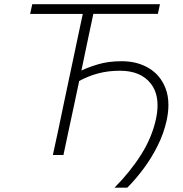

<svg xmlns="http://www.w3.org/2000/svg" viewBox="-20 -733 866 908"><path d="M521.5 154.5Q596 79.5 647.2 -1.5Q698.5 -82.5 717.5 -169.5Q725 -204.5 725 -235Q725 -297 693 -338Q645 -398.5 547.5 -398.5Q491.5 -398.5 444 -385.8Q396.5 -373 354.5 -350L330.5 -236.5Q316.5 -171.5 304.5 -115.5Q292.5 -59.5 280 0H230Q243 -59.5 255 -115.5Q266.5 -171.5 280.5 -237.5L329.5 -469Q341 -523.5 351 -571Q361 -618.5 371.5 -667H122.5L132.5 -713H736.5L726.5 -667.5H421.5Q411 -619 401 -571.5Q391 -524 379.5 -469L365 -399.5Q396 -414.5 444.2 -429Q492.5 -443.5 556 -443.5Q629.5 -443.5 684.2 -410.5Q739 -377.5 763 -315Q776.5 -280 776.5 -236.5Q776.5 -202.5 768 -163Q755 -103.5 726.5 -45.8Q698 12 660 63.2Q622 114.5 582 154.5Z"/></svg>

Font: Heraclito ExtraLight
Style: Italic
Weight: 200
Italic angle: -12°
Designer: Kostas Bartsokas (font) & Cristiano Sobral (main changes)
Foundry: Kostas Bartsokas (font) & Cristiano Sobral (main changes)
Version: Version 1.00;July 8, 2020;FontCreator 13.0.0.2655 64-bit